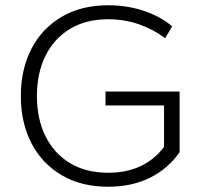

<svg xmlns="http://www.w3.org/2000/svg" viewBox="-20 -698 770 728"><path d="M390 10Q287 10 212.5 -34.5Q138 -79 98.5 -156.5Q59 -234 59 -334Q59 -434 98.5 -511.5Q138 -589 212.5 -633.5Q287 -678 390 -678Q462 -678 525 -657Q588 -636 633 -598L606 -553Q563 -586 508 -605.5Q453 -625 390 -625Q306 -625 245.5 -588.5Q185 -552 152.5 -486.5Q120 -421 120 -334Q120 -247 152.5 -181.5Q185 -116 245.5 -79.5Q306 -43 390 -43Q461 -43 514 -68.5Q567 -94 602 -141V-298H380V-351H661V-121Q618 -59 549.5 -24.5Q481 10 390 10Z"/></svg>

Font: Gantari Light
Style: Regular
Weight: 300
Designer: Anugrah Pasau
Foundry: Lafontype
Version: Version 1.000; ttfautohint (v1.8.3)